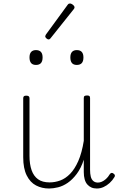

<svg xmlns="http://www.w3.org/2000/svg" viewBox="-20 -1062 687 1100"><path d="M261 18Q220 18 186.5 0.5Q153 -17 133 -57Q113 -97 113 -161V-499Q113 -507 117 -510.5Q121 -514 130 -514Q140 -514 144.5 -510.5Q149 -507 149 -499V-169Q149 -121 161 -87Q173 -53 198 -35Q223 -17 264 -17Q295 -17 325 -28Q355 -39 381.5 -66Q408 -93 428.5 -139.5Q449 -186 460 -255V-500Q460 -509 464.5 -512Q469 -515 479 -515Q488 -515 492 -512Q496 -509 496 -500V-89Q496 -67 500 -50.5Q504 -34 514.5 -25Q525 -16 541 -16Q552 -16 563.5 -21Q575 -26 587 -36.5Q599 -47 609 -64Q614 -71 619.5 -71.5Q625 -72 631 -67Q637 -63 638 -58Q639 -53 636 -48Q624 -28 608 -13.5Q592 1 573.5 9.5Q555 18 535 18Q517 18 503.5 12Q490 6 480 -5.5Q470 -17 465 -35Q460 -53 460 -76V-147Q444 -98 419.5 -65.5Q395 -33 368 -14.5Q341 4 313 11Q285 18 261 18ZM186 -690Q167 -690 158 -701Q149 -712 149 -733Q149 -754 158.5 -764.5Q168 -775 186 -775Q205 -775 214.5 -764.5Q224 -754 224 -733Q224 -711 214.5 -700.5Q205 -690 186 -690ZM420 -690Q401 -690 392 -701Q383 -712 383 -733Q383 -754 392.5 -764.5Q402 -775 420 -775Q439 -775 448.5 -764.5Q458 -754 458 -733Q458 -711 448.5 -700.5Q439 -690 420 -690ZM258 -836Q253 -836 246 -842Q239 -848 239 -854Q239 -856 240.5 -858.5Q242 -861 243 -864L368 -1035Q371 -1039 374 -1040.5Q377 -1042 381 -1042Q386 -1042 392 -1038.5Q398 -1035 402.5 -1030Q407 -1025 407 -1020Q407 -1017 406 -1015Q405 -1013 403 -1010L269 -842Q265 -836 258 -836Z"/></svg>

Font: Playwrite NG Modern Thin
Style: Regular
Weight: 250
Designer: Veronika Burian, José Scaglione
Foundry: TypeTogether
Version: Version 1.002